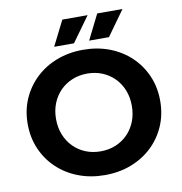

<svg xmlns="http://www.w3.org/2000/svg" viewBox="-96 -991 1036 1092"><g transform="rotate(-10 422.0 -444.5)"><path d="M422.5 11.8Q339.9 11.8 269.6 -15.2Q199.4 -42.2 147.9 -91.1Q96.4 -140 67.9 -206Q39.3 -271.9 39.3 -350.2Q39.3 -428.5 67.9 -494.1Q96.5 -559.8 148 -608.9Q199.6 -658 269.6 -684.9Q339.5 -711.8 422.2 -711.8Q505.2 -711.8 574.8 -685Q644.4 -658.2 695.9 -609.3Q747.3 -560.4 775.9 -494.5Q804.5 -428.7 804.5 -350.1Q804.5 -271.6 775.9 -205.5Q747.3 -139.4 695.9 -90.6Q644.4 -41.8 574.8 -15Q505.2 11.8 422.5 11.8ZM422.2 -125.5Q469.1 -125.5 508.8 -141.8Q548.5 -158.1 578.1 -188.1Q607.7 -218.1 624.2 -259.2Q640.7 -300.3 640.7 -350.2Q640.7 -400.1 624.3 -440.9Q607.8 -481.8 578.2 -511.8Q548.6 -541.8 508.8 -558.1Q469.1 -574.5 422.2 -574.5Q375.3 -574.5 335.4 -558.1Q295.5 -541.8 265.8 -511.8Q236.1 -481.7 219.6 -440.8Q203 -399.8 203 -350.2Q203 -300.6 219.5 -259.4Q236 -218.3 265.7 -188.1Q295.4 -158 335.3 -141.7Q375.3 -125.5 422.2 -125.5ZM466 -757 537.9 -901.3H684L580.4 -757ZM264 -757 336.5 -901.3H482.6L378.4 -757Z"/></g></svg>

Font: Montserrat Thin
Style: Regular
Weight: 100
Designer: Julieta Ulanovsky
Foundry: Julieta Ulanovsky
Version: Version 9.000